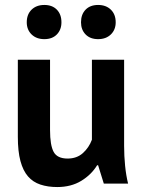

<svg xmlns="http://www.w3.org/2000/svg" viewBox="-20 -741 578 775"><path d="M52 0ZM182 -500V-216Q182 -155 196.5 -128Q211 -101 253 -101Q290 -101 314.5 -123Q339 -145 351 -177V-500H481V-152Q481 -111 485 -71.5Q489 -32 497 0H399L376 -74H372Q349 -36 308 -11Q267 14 211 14Q173 14 143 4Q113 -6 93 -29Q73 -52 62.5 -91Q52 -130 52 -189V-500ZM88 -651Q88 -683 107.5 -702Q127 -721 159 -721Q191 -721 209.5 -702Q228 -683 228 -651Q228 -621 209.5 -602Q191 -583 159 -583Q127 -583 107.5 -602Q88 -621 88 -651ZM307 -651Q307 -683 325.5 -702Q344 -721 376 -721Q408 -721 427.5 -702Q447 -683 447 -651Q447 -621 427.5 -602Q408 -583 376 -583Q344 -583 325.5 -602Q307 -621 307 -651Z"/></svg>

Font: PT Sans
Style: Bold
Weight: 700
Version: Version 2.003W OFL; ttfautohint (v1.6)